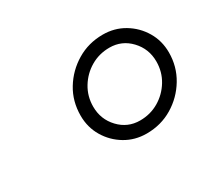

<svg xmlns="http://www.w3.org/2000/svg" viewBox="-70 -820 544 499"><g transform="rotate(-30 201.5 -571.0)"><path d="M248 -431Q213 -431 184.5 -448Q156 -465 139 -493.5Q122 -522 122 -557Q122 -600 143 -634.5Q164 -669 199 -690Q234 -711 277 -711Q312 -711 340.5 -694Q369 -677 386 -648.5Q403 -620 403 -585Q403 -543 382 -508Q361 -473 326 -452Q291 -431 248 -431ZM250 -469Q281 -469 306.5 -484Q332 -499 347.5 -524.5Q363 -550 363 -581Q363 -619 337.5 -646Q312 -673 275 -673Q244 -673 218.5 -658Q193 -643 177.5 -617.5Q162 -592 162 -561Q162 -523 187.5 -496Q213 -469 250 -469Z"/></g></svg>

Font: Red Hat Display
Style: Italic
Weight: 300
Italic angle: -12°
Designer: Pentagram, MCKL
Foundry: Pentagram, MCKL
Version: Version 1.023